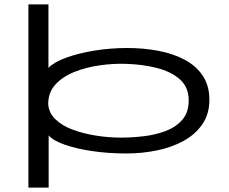

<svg xmlns="http://www.w3.org/2000/svg" viewBox="-20 -685 1040 872"><path d="M109 167V-665H200V-377Q227 -404 283 -424Q339 -444 411 -455.5Q483 -467 557 -467Q633 -467 700.5 -454Q768 -441 820 -413Q872 -385 901.5 -340Q931 -295 931 -232Q931 -168 899.5 -121.5Q868 -75 814.5 -45.5Q761 -16 693.5 -2Q626 12 553 12Q473 12 400.5 1.5Q328 -9 275 -27.5Q222 -46 201 -70V167ZM529 -60Q577 -60 630.5 -66Q684 -72 731 -89.5Q778 -107 807.5 -140.5Q837 -174 837 -229Q837 -289 797 -324.5Q757 -360 692 -376.5Q627 -393 551 -395Q496 -397 434.5 -388.5Q373 -380 319.5 -359Q266 -338 232.5 -302Q199 -266 199 -213Q201 -173 231.5 -143.5Q262 -114 310.5 -96Q359 -78 416.5 -69Q474 -60 529 -60Z"/></svg>

Font: Inconsolata UltraExpanded Thin
Style: Regular
Weight: 100
Width: 9
Monospace: yes
Designer: Raph Levien, Cyreal, Brenton Simpson
Foundry: Raph Levien, Cyreal, Google
Version: Version 3.100; ttfautohint (v1.8.4.7-5d5b)